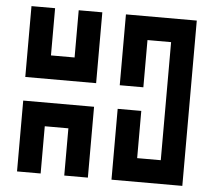

<svg xmlns="http://www.w3.org/2000/svg" viewBox="-51 -755 901 810"><g transform="rotate(5 400.0 -350.0)"><path d="M150 -500V-700H50V-400H350V-700H250V-500ZM750 -700H450V-400H550V-600H650V-100H550V-300H450V0H750ZM50 -300V0H150V-200H250V0H350V-300Z"/></g></svg>

Font: Mourier
Style: Regular
Weight: 400
Designer: Eric Mourier
Foundry: Velvetyne Type Foundry
Version: Version 2.000;hotconv 1.0.109;makeotfexe 2.5.65596